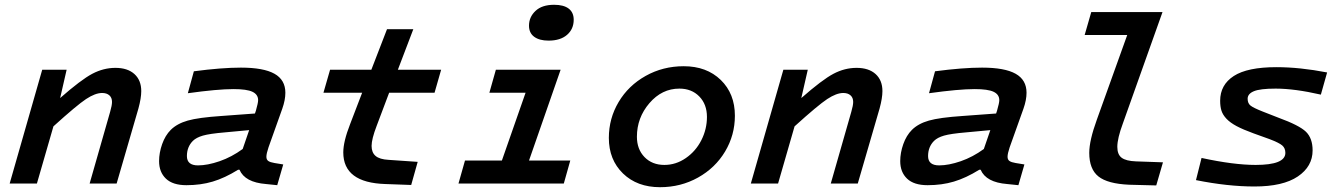

<svg xmlns="http://www.w3.org/2000/svg" viewBox="-20 -760 5564 795"><path d="M255.9 -471.2 229 -354Q315.9 -430.2 362.3 -454.6Q408.7 -479 458 -479Q508.3 -479 536.6 -453.4Q564.9 -427.7 564.9 -382.8Q564.9 -354 553.2 -311L462.9 0H351.1L436 -296.9Q443.8 -323.7 443.8 -337.9Q443.8 -355.5 432.9 -365.2Q421.9 -375 402.8 -375Q374.5 -375 336.4 -349.9Q298.3 -324.7 201.2 -236.8L132.8 0H20L154.8 -471.2Z M1091.8 -149.9Q1083 -124 1083 -110.8Q1083 -99.1 1090.8 -93.5Q1098.6 -87.9 1116.7 -85L1152.8 -79.1L1127.9 6.8L1081.5 2Q994.1 -4.9 971.7 -57.1H965.8Q910.6 -22.9 860.8 -8.1Q811 6.8 752 6.8Q695.3 6.8 667 -20.3Q638.7 -47.4 638.7 -92.8Q638.7 -127.4 651.4 -163.3Q664.1 -199.2 687 -222.2Q712.9 -248 757.3 -260.7Q801.8 -273.4 897 -279.8L1035.6 -290L1039.6 -301.8Q1048.8 -334 1048.8 -345.2Q1048.8 -368.7 1025.4 -379.9Q1002 -391.1 946.8 -391.1Q880.9 -391.1 757.8 -374L782.7 -464.8Q897.5 -480 977.5 -480Q1071.3 -480 1116.5 -454.6Q1161.6 -429.2 1161.6 -376Q1161.6 -346.2 1148.9 -310.1ZM799.8 -75.2Q839.4 -75.2 889.4 -92.5Q939.5 -109.9 984.9 -143.1L1011.7 -221.2L911.6 -211.9Q847.7 -206.5 820.1 -198.5Q792.5 -190.4 778.8 -176.8Q753.9 -151.9 753.9 -113.8Q753.9 -75.2 799.8 -75.2Z M1539.6 -238.8Q1518.6 -184.1 1518.6 -155.8Q1518.6 -128.4 1535.2 -114.3Q1551.8 -100.1 1589.4 -98.1L1709.5 -89.8L1682.6 5.9L1575.7 2Q1401.4 -3.4 1401.4 -128.9Q1401.4 -173.8 1429.7 -246.1L1479.5 -376H1319.3L1346.7 -471.2H1517.6L1582.5 -639.2H1691.4L1627.4 -471.2H1806.6L1779.3 -376H1591.3Z M2251.5 -591.8Q2213.4 -591.8 2191.9 -607.7Q2170.4 -623.5 2170.4 -653.8Q2170.4 -689.5 2197.3 -714.8Q2224.1 -740.2 2274.4 -740.2Q2314 -740.2 2334.7 -724.4Q2355.5 -708.5 2355.5 -678.2Q2355.5 -639.6 2327.9 -615.7Q2300.3 -591.8 2251.5 -591.8ZM1905.3 -95.2H2058.1L2156.2 -376H2006.3L2033.2 -471.2H2301.3L2170.4 -95.2H2341.3L2314.5 0H1878.4Z M2811 -485.8Q2905.8 -485.8 2964.4 -429Q3022.9 -372.1 3022.9 -280.8Q3022.9 -200.7 2982.4 -132.8Q2941.9 -64.9 2870.4 -24.9Q2798.8 15.1 2712.9 15.1Q2618.2 15.1 2559.6 -41.7Q2501 -98.6 2501 -189Q2501 -269.5 2541.5 -337.6Q2582 -405.8 2653.6 -445.8Q2725.1 -485.8 2811 -485.8ZM2731 -77.1Q2778.8 -77.1 2819.8 -105.5Q2860.8 -133.8 2884 -179.4Q2907.2 -225.1 2907.2 -275.9Q2907.2 -328.1 2875.5 -360.6Q2843.8 -393.1 2793 -393.1Q2720.7 -393.1 2668.9 -332.8Q2617.2 -272.5 2617.2 -193.8Q2617.2 -142.1 2648.7 -109.6Q2680.2 -77.1 2731 -77.1Z M3324.7 -471.2 3297.9 -354Q3384.8 -430.2 3431.2 -454.6Q3477.5 -479 3526.9 -479Q3577.1 -479 3605.5 -453.4Q3633.8 -427.7 3633.8 -382.8Q3633.8 -354 3622.1 -311L3531.7 0H3419.9L3504.9 -296.9Q3512.7 -323.7 3512.7 -337.9Q3512.7 -355.5 3501.7 -365.2Q3490.7 -375 3471.7 -375Q3443.4 -375 3405.3 -349.9Q3367.2 -324.7 3270 -236.8L3201.7 0H3088.9L3223.6 -471.2Z M4160.6 -149.9Q4151.9 -124 4151.9 -110.8Q4151.9 -99.1 4159.7 -93.5Q4167.5 -87.9 4185.5 -85L4221.7 -79.1L4196.8 6.8L4150.4 2Q4063 -4.9 4040.5 -57.1H4034.7Q3979.5 -22.9 3929.7 -8.1Q3879.9 6.8 3820.8 6.8Q3764.2 6.8 3735.8 -20.3Q3707.5 -47.4 3707.5 -92.8Q3707.5 -127.4 3720.2 -163.3Q3732.9 -199.2 3755.9 -222.2Q3781.7 -248 3826.2 -260.7Q3870.6 -273.4 3965.8 -279.8L4104.5 -290L4108.4 -301.8Q4117.7 -334 4117.7 -345.2Q4117.7 -368.7 4094.2 -379.9Q4070.8 -391.1 4015.6 -391.1Q3949.7 -391.1 3826.7 -374L3851.6 -464.8Q3966.3 -480 4046.4 -480Q4140.1 -480 4185.3 -454.6Q4230.5 -429.2 4230.5 -376Q4230.5 -346.2 4217.8 -310.1ZM3868.7 -75.2Q3908.2 -75.2 3958.3 -92.5Q4008.3 -109.9 4053.7 -143.1L4080.6 -221.2L3980.5 -211.9Q3916.5 -206.5 3888.9 -198.5Q3861.3 -190.4 3847.7 -176.8Q3822.8 -151.9 3822.8 -113.8Q3822.8 -75.2 3868.7 -75.2Z M4521.5 -264.2 4647.5 -615.2H4471.2L4498.5 -710H4793.5L4629.4 -249Q4606.4 -187 4606.4 -151.9Q4606.4 -120.1 4624.5 -106.7Q4642.6 -93.3 4683.6 -91.8L4795.4 -87.9L4767.6 7.8L4655.3 4.9Q4566.4 1 4528.3 -29.3Q4490.2 -59.6 4490.2 -127Q4490.2 -178.2 4521.5 -264.2Z M5415 -137.2Q5415 -70.8 5353.8 -29.3Q5292.5 12.2 5174.3 12.2Q5063.5 12.2 4932.1 -14.2L4955.1 -106Q5088.4 -77.1 5179.2 -77.1Q5302.2 -77.1 5302.2 -127Q5302.2 -146.5 5289.3 -157.7Q5276.4 -168.9 5236.3 -184.1L5169.9 -208Q5127 -223.6 5100.3 -237.8Q5073.7 -252 5058.3 -268.3Q5043 -284.7 5037.6 -301.8Q5032.2 -318.8 5032.2 -342.8Q5032.2 -408.7 5088.6 -445.3Q5145 -481.9 5265.1 -481.9Q5361.8 -481.9 5475.1 -460L5449.2 -368.2Q5340.3 -393.1 5262.2 -393.1Q5197.8 -393.1 5171.9 -382.3Q5146 -371.6 5146 -351.1Q5146 -332.5 5157.7 -323Q5169.4 -313.5 5209 -297.9L5272.9 -272.9Q5359.9 -241.2 5387.5 -214.4Q5415 -187.5 5415 -137.2Z"/></svg>

Font: IntelOne Mono Medium
Style: Italic
Weight: 500
Italic angle: -16°
Designer: Fred Shallcrass
Foundry: Frere-Jones Type LLC
Version: Version 1.200;hotconv 1.1.0;makeotfexe 2.6.0;FJTRelease1.2